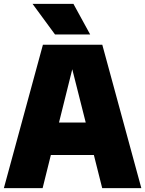

<svg xmlns="http://www.w3.org/2000/svg" viewBox="-21 -971 750 991"><path d="M-1 0 200.5 -740H507L708.5 0H506.5L463.5 -171H241.5L199 0ZM283.5 -338.5H421.5L352 -613.5ZM263 -793 147 -951H358L444.5 -793Z"/></svg>

Font: Encode Sans Semi Condensed Black
Style: Regular
Weight: 900
Width: 4
Designer: Multiple Designers
Foundry: Impallari Type
Version: Version 3.000; ttfautohint (v1.8.3) -l 8 -r 50 -G 200 -x 14 